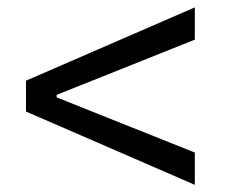

<svg xmlns="http://www.w3.org/2000/svg" viewBox="-20 -608 626 523"><path d="M510.7 -104.5 50.8 -304.2V-388.2L510.7 -587.9V-500L134.3 -349.6V-342.8L510.7 -192.4Z"/></svg>

Font: Cascadia Code NF SemiLight
Style: Regular
Weight: 350
Monospace: yes
Designer: Aaron Bell
Foundry: Saja Typeworks
Version: Version 2404.023; ttfautohint (v1.8.4)